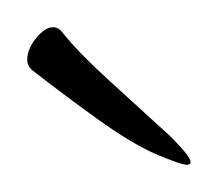

<svg xmlns="http://www.w3.org/2000/svg" viewBox="-20 -474 160 141"><path d="M117 -353Q113 -353 94 -361Q76 -369 51 -387Q26 -405 3 -423Q0 -426 0 -430Q0 -438 6.5 -446Q13 -454 19 -454Q23 -454 26 -450Q37 -436 60 -415Q83 -394 105 -374Q120 -359 120 -355Q120 -353 117 -353Z"/></svg>

Font: Ephesis
Style: Regular
Weight: 400
Designer: Robert E. Leuschke
Foundry: Robert E. Leuschke
Version: Version 1.010; ttfautohint (v1.8.3)